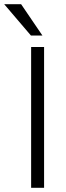

<svg xmlns="http://www.w3.org/2000/svg" viewBox="-64 -899 316 919"><path d="M85 0H147V-674H85ZM37 -879H-44L84 -729H139Z"/></svg>

Font: Hind Light
Style: Regular
Weight: 300
Designer: Manushi Parikh, Satya Rajpurohit
Foundry: Indian Type Foundry
Version: Version 1.201;PS 1.0;hotconv 1.0.78;makeotf.lib2.5.61930; tt